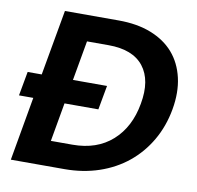

<svg xmlns="http://www.w3.org/2000/svg" viewBox="-78 -779 883 860"><g transform="rotate(10 363.0 -349.0)"><path d="M32 -400H96L149 -698H394Q478 -698 541.5 -673Q605 -648 644.5 -602.5Q684 -557 699 -492Q714 -427 700 -348Q686 -269 648.5 -204.5Q611 -140 555 -94.5Q499 -49 426.5 -24.5Q354 0 270 0H26L77 -290H12ZM286 -114Q397 -114 467 -176.5Q537 -239 556 -348Q576 -457 527.5 -519Q479 -581 368 -581H270L238 -400H393L373 -290H219L188 -114Z"/></g></svg>

Font: SVN-Poppins SemiBold
Style: Italic
Weight: 600
Italic angle: -10°
Designer: Ninad Kale (Devanagari), Jonny Pinhorn (Latin)
Foundry: Indian Type Foundry
Version: Version 3.002 2017; ttfautohint (v1.8.3)